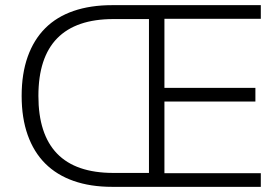

<svg xmlns="http://www.w3.org/2000/svg" viewBox="-20 -725 1082 745"><path d="M415 0Q331 0 265.5 -23Q200 -46 155.5 -90.5Q111 -135 87.5 -201Q64 -267 64 -353Q64 -439 87.5 -505Q111 -571 155.5 -615.5Q200 -660 265.5 -682.5Q331 -705 415 -705H992V-652H618V-384H971V-331H618V-53H992V0ZM420 -54H558V-651H420Q275 -651 202 -576.5Q129 -502 129 -353Q129 -204 201.5 -129Q274 -54 420 -54Z"/></svg>

Font: Nunito Sans 12pt ExtraLight 12pt Light
Style: Regular
Weight: 300
Version: Version 3.101;gftools[0.9.27]